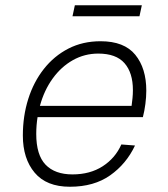

<svg xmlns="http://www.w3.org/2000/svg" viewBox="-20 -699 640 731"><path d="M246 12Q157 12 112 -41.5Q67 -95 67 -183Q67 -257 87.5 -322Q108 -387 147 -436.5Q186 -486 240.5 -514Q295 -542 363 -542Q453 -542 495 -490.5Q537 -439 537 -354Q537 -330 533.5 -303Q530 -276 524 -253H123Q118 -222 118 -189Q118 -109 153.5 -72Q189 -35 256 -35Q323 -35 371 -66Q419 -97 442 -149L494 -145Q461 -75 399.5 -31.5Q338 12 246 12ZM354 -495Q302 -495 257.5 -470Q213 -445 180.5 -400Q148 -355 132 -296H481Q483 -311 484.5 -325.5Q486 -340 486 -356Q486 -422 454 -458.5Q422 -495 354 -495ZM256 -637 265 -679H520L511 -637Z"/></svg>

Font: Geist Mono ExtraLight
Style: Italic
Weight: 200
Italic angle: -12°
Monospace: yes
Designer: Basement.studio, Andrés Briganti, Mateo Zaragoza
Foundry: Basement.studio, Vercel, Andrés Briganti, Guido Ferreyra, Mateo Zaragoza
Version: Version 1.500; ttfautohint (v1.8.4.7-5d5b)